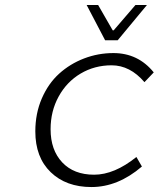

<svg xmlns="http://www.w3.org/2000/svg" viewBox="-20 -734 640 767"><path d="M399.9 -573.2 326.2 -713.9H372.1L430.2 -612.8H434.1L521 -713.9H566.9L450.2 -573.2ZM345.2 13.2Q244.1 13.2 182.6 -46.1Q121.1 -105.5 121.1 -209Q121.1 -280.8 147 -340.6Q172.9 -400.4 216.3 -439.7Q259.8 -479 315.9 -500.5Q372.1 -522 433.1 -522Q531.7 -522 594.2 -444.8L557.1 -405.8Q499.5 -473.1 425.8 -473.1Q357.9 -473.1 302.2 -440.2Q246.6 -407.2 214.4 -348.6Q182.1 -290 182.1 -217.8Q182.1 -134.8 228.5 -85.4Q274.9 -36.1 356 -36.1Q437 -36.1 524.9 -106.9L546.9 -68.8Q451.2 13.2 345.2 13.2Z"/></svg>

Font: Office Code Pro Light Italic
Style: Regular
Weight: 300
Italic angle: -9°
Designer: Nathan Rutzky & Paul D. Hunt
Foundry: Adobe Systems Incorporated
Version: Version 1.004;PS 001.004;hotconv 1.0.70;makeotf.lib2.5.58329